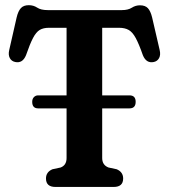

<svg xmlns="http://www.w3.org/2000/svg" viewBox="-20 -740 668 760"><path d="M107.5 -337Q107.5 -348.5 114.2 -355.5Q121 -362.5 131 -362.5H243.5V-630H173.5Q151.5 -630 137.2 -621.5Q123 -613 110.8 -589.8Q98.5 -566.5 83 -521.5Q69.5 -488.5 40.5 -494.5Q25.5 -497.5 18.8 -510.2Q12 -523 16.5 -542L46 -671.5Q52 -696.5 62.8 -708Q73.5 -719.5 94 -719.5Q112.5 -719.5 127.2 -709.8Q142 -700 169 -700H462.5Q487 -700 501.8 -709.5Q516.5 -719 534 -719Q555 -719 565.5 -707.5Q576 -696 582 -671.5L612 -542Q616.5 -523 609.8 -510.2Q603 -497.5 588.5 -494.5Q559 -488.5 545.5 -521.5Q530 -566 517.2 -589.5Q504.5 -613 489.2 -621.5Q474 -630 451.5 -630H384.5V-362.5H492.5Q517 -362.5 517 -337Q517 -311 492.5 -311H384.5V-114.5Q384.5 -86.5 409.5 -77L442 -70Q467.5 -59 467.5 -33.5Q467.5 0 430 0H199.5Q162 0 162 -33.5Q162 -59 187.5 -70L220 -77Q243.5 -86 243.5 -114.5V-311H131Q107.5 -311 107.5 -337Z"/></svg>

Font: Fraunces 144pt S100 SemiBold
Style: Regular
Weight: 600
Version: Version 1.000; ttfautohint (v1.8.3)